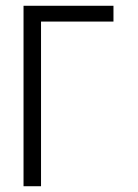

<svg xmlns="http://www.w3.org/2000/svg" viewBox="-20 -645 478 665"><path d="M122.1 -570.3V0H61.5V-625H373V-570.3Z"/></svg>

Font: Sudo Light
Style: Regular
Weight: 300
Monospace: yes
Designer: Jens Kutilek
Foundry: Jens Kutilek
Version: Version 0.040